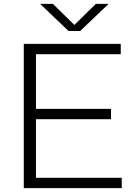

<svg xmlns="http://www.w3.org/2000/svg" viewBox="-20 -965 697 985"><path d="M102 0V-740H599.5V-687H164.5V-406.5H549.5V-353.5H164.5V-53H604.5V0ZM331.5 -806 186 -945H251.5L361.5 -837L471.5 -945H537L391.5 -806Z"/></svg>

Font: Encode Sans Exp Lt
Style: Regular
Weight: 300
Width: 7
Designer: Multiple Designers
Foundry: Impallari Type
Version: Version 3.002; ttfautohint (v1.8.3) -l 8 -r 50 -G 200 -x 14 